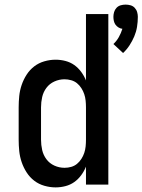

<svg xmlns="http://www.w3.org/2000/svg" viewBox="-20 -801 618 833"><path d="M514 -571 472 -610Q486 -623 495.5 -640Q505 -657 511 -676Q502 -677 494 -682Q486 -687 481 -694Q476 -701 474 -710Q472 -719 472 -728Q472 -738 475 -748.5Q478 -759 485.5 -767Q493 -775 503.5 -778Q514 -781 525 -781Q536 -781 546.5 -778Q557 -775 564.5 -767Q572 -759 575 -748.5Q578 -738 578 -728Q578 -706 574.5 -684.5Q571 -663 562.5 -643Q554 -623 542 -604.5Q530 -586 514 -571ZM221 12Q197 12 172.5 5Q148 -2 128.5 -17Q109 -32 95.5 -53Q82 -74 74 -97.5Q66 -121 63.5 -145.5Q61 -170 61 -195V-335Q61 -360 63.5 -384.5Q66 -409 74 -432.5Q82 -456 95.5 -477Q109 -498 128.5 -513Q148 -528 172.5 -535Q197 -542 221 -542Q243 -542 264 -536.5Q285 -531 302 -519Q319 -507 332 -489.5Q345 -472 353 -452V-740H450V0H353V-78Q345 -58 332 -40.5Q319 -23 302 -11Q285 1 264 6.5Q243 12 221 12ZM260 -73Q275 -73 289 -77Q303 -81 314 -90Q325 -99 333 -111.5Q341 -124 345.5 -137.5Q350 -151 351.5 -165.5Q353 -180 353 -195V-335Q353 -350 351.5 -364.5Q350 -379 345.5 -392.5Q341 -406 333 -418.5Q325 -431 314 -440Q303 -449 288.5 -453Q274 -457 260 -457Q237 -457 216 -447.5Q195 -438 181.5 -420Q168 -402 163 -380Q158 -358 158 -335V-195Q158 -172 163 -150Q168 -128 181.5 -110Q195 -92 216 -82.5Q237 -73 260 -73Z"/></svg>

Font: Lode Dark Term
Style: Bold
Weight: 700
Monospace: yes
Designer: Belleve Invis
Foundry: Belleve Invis
Version: Version 29.2.0